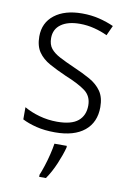

<svg xmlns="http://www.w3.org/2000/svg" viewBox="-86 -595 589 870"><g transform="rotate(10 208.0 -160.5)"><path d="M375 -138Q375 -68 327.5 -29Q280 10 192 10Q144 10 106 0.5Q68 -9 41 -23V-79Q72 -61 111.5 -50Q151 -39 193 -39Q259 -39 289.5 -64.5Q320 -90 320 -136Q320 -179 288.5 -202.5Q257 -226 195 -251Q152 -270 118.5 -288.5Q85 -307 66 -334.5Q47 -362 47 -406Q47 -469 94 -505.5Q141 -542 221 -542Q263 -542 299.5 -533Q336 -524 367 -510L346 -464Q319 -477 286 -485.5Q253 -494 219 -494Q164 -494 132.5 -471.5Q101 -449 101 -408Q101 -378 115.5 -360Q130 -342 157.5 -327.5Q185 -313 226 -295Q268 -277 302 -258Q336 -239 355.5 -211Q375 -183 375 -138ZM256 69Q247 103 229 145.5Q211 188 188 221H157V211Q164 195 173 167.5Q182 140 189 111Q196 82 199 61H256Z"/></g></svg>

Font: Noto Sans Lao SemiCondensed Light
Style: Regular
Weight: 300
Width: 4
Designer: Monotype Design Team
Foundry: Monotype Imaging Inc.
Version: Version 2.003; ttfautohint (v1.8.4.7-5d5b)